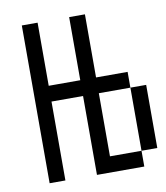

<svg xmlns="http://www.w3.org/2000/svg" viewBox="-74 -687 647 749"><g transform="rotate(-10 250.0 -312.5)"><path d="M62.5 -625Q62.5 -625 62.5 0H125V-312.5H250V0H437.5V-62.5H312.5Q312.5 -62.5 312.5 -312.5H437.5Q437.5 -312.5 437.5 -62.5H500Q500 -62.5 500 -312.5H437.5V-375H312.5Q312.5 -375 312.5 -625H250Q250 -625 250 -375H125Q125 -375 125 -625Z"/></g></svg>

Font: Unifont
Style: Regular
Weight: 500
Version: Version 15.1.04